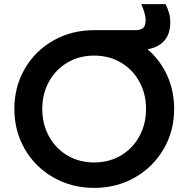

<svg xmlns="http://www.w3.org/2000/svg" viewBox="-20 -904 918 936"><path d="M50 -373Q50 -481 101 -569Q152 -657 241 -707Q330 -757 439 -757H642Q662 -757 676 -766Q690 -775 690 -807Q690 -834 669 -884H787Q799 -859 804.5 -839.5Q810 -820 810 -795Q810 -738 780.5 -705Q751 -672 699 -664Q761 -611 795 -536Q829 -461 829 -373Q829 -265 777.5 -177Q726 -89 637 -38.5Q548 12 439 12Q330 12 241 -38.5Q152 -89 101 -177Q50 -265 50 -373ZM439 -112Q511 -112 568.5 -145.5Q626 -179 659 -239Q692 -299 692 -373Q692 -447 659 -506.5Q626 -566 568.5 -599.5Q511 -633 439 -633Q367 -633 309.5 -599.5Q252 -566 219 -506.5Q186 -447 186 -373Q186 -299 219 -239Q252 -179 309.5 -145.5Q367 -112 439 -112Z"/></svg>

Font: Evergrow Sans
Style: Bold
Weight: 700
Foundry: 10Web
Version: Version 1.000